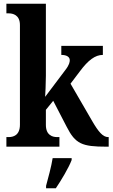

<svg xmlns="http://www.w3.org/2000/svg" viewBox="-20 -780 599 1021"><path d="M14 0H296V-51H284C261 -51 224 -59 224 -116V-196L263 -244L335 -105C381 -15 416 0 546 0H558V-51H555C527 -51 503 -80 471 -135L355 -335L405 -401C449 -460 486 -488 527 -488V-536H306V-488C335 -488 351 -477 351 -460C351 -451 349 -435 327 -407L220 -265C221 -275 224 -342 224 -377V-760H14V-709H26C48 -709 86 -701 86 -647V-117C86 -59 49 -51 26 -51H14ZM225 208V221H277C306 178 345 113 361 71V61H260C253 106 236 167 225 208Z"/></svg>

Font: Noto Serif Ethiopic Condensed
Style: Bold
Weight: 700
Width: 3
Designer: Monotype Design Team
Foundry: Monotype Imaging Inc.
Version: Version 2.102